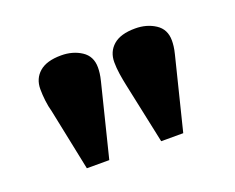

<svg xmlns="http://www.w3.org/2000/svg" viewBox="-61 -897 591 483"><g transform="rotate(-20 234.5 -655.5)"><path d="M100 -511 66 -676Q62 -690 60 -706.5Q58 -723 58 -738Q58 -766 77.5 -783Q97 -800 136 -800Q167 -800 190 -785Q213 -770 213 -740Q213 -733 212 -724.5Q211 -716 208 -704L160 -511ZM299 -511 264 -676Q261 -690 258.5 -706.5Q256 -723 256 -738Q256 -766 275.5 -783Q295 -800 334 -800Q365 -800 388 -785Q411 -770 411 -740Q411 -733 410 -724.5Q409 -716 406 -704L358 -511Z"/></g></svg>

Font: Literata 12pt ExtraBold
Style: Regular
Weight: 800
Designer: Latin by Veronika Burian and Jose Scaglione. Greek by Irene Vlachou. Cyrillic by Vera Evstafieva.
Foundry: TypeTogether
Version: Version 3.002